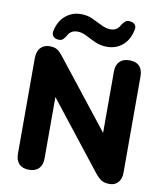

<svg xmlns="http://www.w3.org/2000/svg" viewBox="-99 -1018 954 1108"><g transform="rotate(10 377.5 -463.5)"><path d="M183 -760Q164 -761 153 -772.5Q142 -784 146 -805Q159 -864 197.5 -896Q236 -928 288 -928Q325 -928 356 -913.5Q387 -899 415 -885Q443 -871 469 -871Q489 -871 503.5 -880.5Q518 -890 525 -906Q535 -921 545 -929.5Q555 -938 571 -936Q591 -935 601.5 -923Q612 -911 607 -891Q595 -832 557 -800Q519 -768 466 -768Q429 -768 397.5 -782Q366 -796 339 -810.5Q312 -825 285 -825Q244 -825 228 -791Q218 -775 209 -767Q200 -759 183 -760ZM146 9Q108 9 88 -12Q68 -33 68 -71V-630Q68 -671 88 -692.5Q108 -714 141 -714Q170 -714 186.5 -703Q203 -692 223 -666L531 -275V-635Q531 -673 551.5 -693.5Q572 -714 609 -714Q647 -714 667 -693.5Q687 -673 687 -635V-68Q687 -33 668.5 -12Q650 9 619 9Q588 9 570 -2.5Q552 -14 532 -39L224 -431V-71Q224 -33 204 -12Q184 9 146 9Z"/></g></svg>

Font: Chiron GoRound TC EB
Style: Regular
Weight: 700
Designer: Ryoko NISHIZUKA 西塚涼子 (kana, bopomofo & ideographs); Paul D. Hunt (Latin, Greek & Cyrillic); Sandoll Communications 산돌커뮤니
Foundry: Adobe
Version: Version 1.000;hotconv 1.1.1;makeotfexe 2.6.0